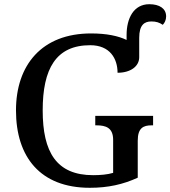

<svg xmlns="http://www.w3.org/2000/svg" viewBox="-20 -883 810 913"><path d="M407 10C494 10 565 -6 635 -38V-214C635 -275 662 -287 701 -287H708V-332H433V-287H439C484 -287 518 -275 518 -218V-61C492 -53 457 -50 423 -50C248 -50 183 -160 183 -358C183 -556 246 -668 409 -668C503 -668 539 -604 539 -537C600 -537 642 -567 642 -611V-703C642 -764 666 -781 700 -781C722 -781 738 -776 754 -765C763 -774 770 -788 770 -805C770 -842 739 -863 690 -863C615 -863 582 -795 582 -717V-693C543 -712 487 -724 413 -724C179 -724 56 -574 56 -358C56 -137 171 10 407 10Z"/></svg>

Font: Noto Serif Medium
Style: Regular
Weight: 500
Designer: Monotype Design Team
Foundry: Monotype Imaging Inc.
Version: Version 2.013